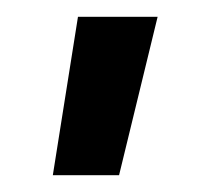

<svg xmlns="http://www.w3.org/2000/svg" viewBox="-20 -89 251 229"><path d="M73 -69H168L122 120H43Z"/></svg>

Font: Kanit
Style: Regular
Weight: 400
Designer: Katatrad Team
Foundry: Cadson Demak
Version: Version 1.001